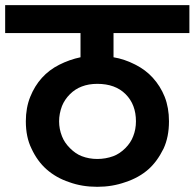

<svg xmlns="http://www.w3.org/2000/svg" viewBox="-41 -760 754 744"><path d="M335.9 -144Q368.2 -144 397.9 -154.8Q422.9 -164.1 444.8 -186Q465.8 -207 475.1 -231.9Q485.8 -258.8 485.8 -290Q485.8 -355 445.8 -395Q405.8 -435.1 335.9 -435.1Q302.7 -435.1 275.9 -424.8Q250 -415 230 -395Q209.5 -374.5 199.2 -349.1Q188 -319.3 188 -290Q188 -259.8 199.2 -231.9Q208.5 -207.5 230 -186Q252.4 -163.6 275.9 -154.8Q304.2 -144 335.9 -144ZM-21 -631.8V-740.2H692.9V-631.8H398.9V-538.1Q440.9 -531.2 482.9 -509.8Q523.4 -489.3 550.8 -459Q580.6 -426.3 597.2 -384.8Q613.8 -342.3 613.8 -290Q613.8 -229.5 592.8 -184.1Q567.9 -133.8 534.2 -104Q497.1 -71.3 444.8 -54.2Q394 -36.1 335.9 -36.1Q276.4 -36.1 227.1 -54.2Q176.8 -70.8 139.2 -104Q103.5 -135.7 81.1 -184.1Q59.1 -228.5 59.1 -290Q59.1 -342.3 76.2 -384.8Q93.3 -427.2 121.1 -458Q149.4 -489.3 188 -508.8Q228.5 -529.3 271 -538.1V-631.8Z"/></svg>

Font: PoppinsZ SemiBold
Style: Regular
Weight: 600
Designer: Ninad Kale (Devanagari), Jonny Pinhorn (Latin)
Foundry: Indian Type Foundry
Version: Version 3.002;FEAKit 1.0